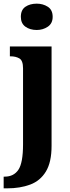

<svg xmlns="http://www.w3.org/2000/svg" viewBox="-40 -790 382 1050"><path d="M161 -626Q124 -626 99 -644Q74 -662 74 -698Q74 -736 99 -753Q124 -770 161 -770Q195 -770 221.5 -753Q248 -736 248 -698Q248 -662 221.5 -644Q195 -626 161 -626ZM-20 240V176H-14Q35 176 60.5 138.5Q86 101 86 -1V-416Q86 -459 66 -470.5Q46 -482 18 -482H14V-536H242V8Q242 97 211 148Q180 199 125 219.5Q70 240 -1 240Z"/></svg>

Font: Noto Serif Tamil Condensed ExtraBold
Style: Italic
Weight: 800
Width: 3
Italic angle: -12°
Designer: Indian Type Foundry, Tom Grace, and the Monotype Design Team
Foundry: Monotype Imaging Inc.
Version: Version 2.003; ttfautohint (v1.8.4.7-5d5b)